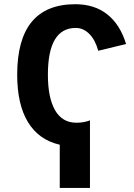

<svg xmlns="http://www.w3.org/2000/svg" viewBox="-20 -689 640 916"><path d="M208.5 -332.5Q208.5 -222.7 242.7 -163.1Q276.9 -103.5 344.7 -103.5Q379.4 -103.5 409.2 -114.7V207.5H265.1V1.5Q165 -21.5 113.5 -106.2Q62 -190.9 62 -332.5Q62 -668.9 339.4 -668.9Q430.7 -668.9 491.9 -620.4Q553.2 -571.8 581.5 -479L448.7 -446.8Q434.6 -498.5 406.2 -527.1Q377.9 -555.7 341.3 -555.7Q208.5 -555.7 208.5 -332.5Z"/></svg>

Font: Liberation Mono
Style: Bold
Weight: 700
Monospace: yes
Designer: Steve Matteson
Foundry: Ascender Corporation
Version: Version 2.1.5